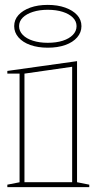

<svg xmlns="http://www.w3.org/2000/svg" viewBox="-20 -765 395 785"><path d="M175.5 -570Q135 -570 104 -581Q73 -592 55.5 -612.2Q38 -632.5 38 -658Q38 -684.3 55.5 -703.5Q72.9 -722.7 103.8 -733.9Q134.7 -745 175 -745Q215.6 -745 246.7 -733.9Q277.8 -722.7 295.4 -703.5Q313 -684.3 313 -658Q313 -632.5 295.5 -612.2Q278 -592 247 -581Q215.9 -570 175.5 -570ZM10 0V-10L60 -19.8V-464H10V-475L295 -515V-20L345 -10V0ZM80 -20H275V-492L80 -464ZM175 -590Q210.2 -590 236.6 -598.5Q263 -607 278 -622.5Q293 -638 293 -658Q293 -678 278 -693Q263 -708 236.6 -716.5Q210.2 -725 175 -725Q141.3 -725 114.7 -716.5Q88 -708 73 -693Q58 -678 58 -658Q58 -638 73 -622.5Q88 -607 114.7 -598.5Q141.3 -590 175 -590Z"/></svg>

Font: Kalnia Glaze Thin
Style: Regular
Weight: 100
Version: Version 1.110